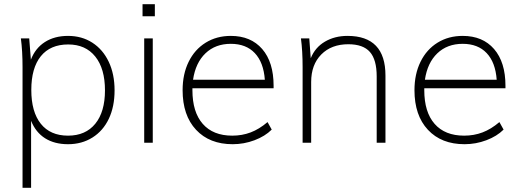

<svg xmlns="http://www.w3.org/2000/svg" viewBox="-20 -684 2493 920"><path d="M529 -251Q529 -173 501.5 -115Q474 -57 423 -25Q372 7 306 7Q241 7 196 -21.5Q151 -50 129 -105V216H88V-362Q88 -440 80 -500H120L128 -398Q149 -453 195 -482.5Q241 -512 306 -512Q372 -512 422.5 -479.5Q473 -447 501 -388Q529 -329 529 -251ZM483 -251Q483 -355 436.5 -413Q390 -471 307 -471Q221 -471 175.5 -414.5Q130 -358 130 -253Q130 -148 175.5 -91Q221 -34 306 -34Q390 -34 436.5 -91Q483 -148 483 -251Z M671 0V-500H712V0ZM663 -664H722V-606H663Z M902 -261V-252Q902 -147 951.5 -90.5Q1001 -34 1093 -34Q1140 -34 1181 -49.5Q1222 -65 1262 -99L1282 -63Q1250 -31 1199.5 -12Q1149 7 1095 7Q984 7 919.5 -62Q855 -131 855 -252Q855 -329 884 -388Q913 -447 965.5 -479.5Q1018 -512 1086 -512Q1182 -512 1236.5 -449Q1291 -386 1291 -273V-261ZM905 -302H1249Q1243 -385 1201 -429.5Q1159 -474 1086 -474Q1012 -474 964.5 -428.5Q917 -383 905 -302Z M1827 -322V0H1785V-318Q1785 -398 1752.5 -435Q1720 -472 1649 -472Q1568 -472 1519.5 -423Q1471 -374 1471 -291V0H1430V-362Q1430 -440 1422 -500H1462L1469 -405Q1490 -457 1537 -484.5Q1584 -512 1645 -512Q1827 -512 1827 -322Z M2013 -261V-252Q2013 -147 2062.5 -90.5Q2112 -34 2204 -34Q2251 -34 2292 -49.5Q2333 -65 2373 -99L2393 -63Q2361 -31 2310.5 -12Q2260 7 2206 7Q2095 7 2030.5 -62Q1966 -131 1966 -252Q1966 -329 1995 -388Q2024 -447 2076.5 -479.5Q2129 -512 2197 -512Q2293 -512 2347.5 -449Q2402 -386 2402 -273V-261ZM2016 -302H2360Q2354 -385 2312 -429.5Q2270 -474 2197 -474Q2123 -474 2075.5 -428.5Q2028 -383 2016 -302Z"/></svg>

Font: MuliDisplayVN ExtraLight
Style: Regular
Weight: 200
Designer: Vernon Adams
Foundry: Vernon Adams
Version: Version 2.100